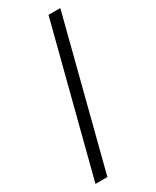

<svg xmlns="http://www.w3.org/2000/svg" viewBox="-249 -898 916 1129"><g transform="rotate(-30 209.0 -333.5)"><path d="M298 -833 40 166H121L378 -833Z"/></g></svg>

Font: Noto Sans Devanagari UI SemiCondensed
Style: Regular
Weight: 400
Width: 4
Designer: Jelle Bosma - Monotype Design Team
Foundry: Monotype Imaging Inc.
Version: Version 2.004